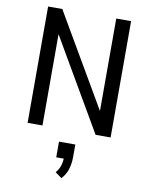

<svg xmlns="http://www.w3.org/2000/svg" viewBox="-104 -780 898 1146"><g transform="rotate(10 344.5 -207.5)"><path d="M93 0V-705H179L511 -136H506V-705H596V0H505L176 -565H183V0ZM349 290 309 261Q327 241 335 216Q343 191 343 161L357 173H297V78H396V151Q396 193 385.5 227.5Q375 262 349 290Z"/></g></svg>

Font: Nunito Sans 7pt Condensed Medium
Style: Regular
Weight: 500
Width: 3
Designer: Vernon Adams
Foundry: Vernon Adams
Version: Version 3.101;gftools[0.9.27]